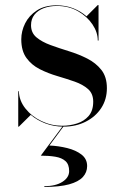

<svg xmlns="http://www.w3.org/2000/svg" viewBox="-20 -490 484 758"><path d="M52 10V-130H54.5Q55.5 -93 80.2 -61.8Q105 -30.5 143.8 -12Q182.5 6.5 225.5 6.5Q255.5 6.5 283.8 -2.5Q312 -11.5 330 -32.2Q348 -53 348 -88.5Q348 -120.5 327.5 -138.5Q307 -156.5 274.8 -167.8Q242.5 -179 206 -189.8Q169.5 -200.5 137.2 -216.8Q105 -233 84.5 -261Q64 -289 64 -335Q64 -367 79.2 -397.8Q94.5 -428.5 125.5 -448.8Q156.5 -469 203.5 -469Q240 -469 270 -457Q300 -445 321.5 -425.5L366 -470H369V-330H366Q366 -362.5 345 -393.8Q324 -425 287.8 -445.8Q251.5 -466.5 204.5 -466.5Q176 -466.5 152.8 -457.8Q129.5 -449 116 -432Q102.5 -415 102.5 -390.5Q102.5 -360.5 124 -342.5Q145.5 -324.5 179.8 -312Q214 -299.5 252.2 -287.8Q290.5 -276 324.5 -258.8Q358.5 -241.5 380.2 -214Q402 -186.5 402 -142Q402 -97.5 379.5 -63.2Q357 -29 318.2 -9.5Q279.5 10 231 10Q193.5 10 160 -2.5Q126.5 -15 101.5 -36.5L54.5 10ZM155 248V245Q199.5 245 226.2 228Q253 211 253 185.5Q253 159 238.5 146Q224 133 198.8 128.8Q173.5 124.5 141 124.5L226.5 9.5H230.5L175 84.5Q211 86 245.2 94.5Q279.5 103 301.8 120.2Q324 137.5 324 165.5Q324 190.5 307 209Q290 227.5 252.8 237.8Q215.5 248 155 248Z"/></svg>

Font: Bodoni Moda 72pt
Style: Regular
Weight: 400
Designer: Owen Earl
Foundry: indestructible type
Version: Version 2.005